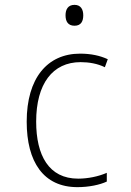

<svg xmlns="http://www.w3.org/2000/svg" viewBox="-20 -761 540 791"><path d="M287 -655C315 -655 323 -675 323 -698C323 -722 313 -741 287 -741C260 -741 250 -722 250 -698C250 -673 260 -655 287 -655ZM299 10C345 10 390 1 420 -13V-49C386 -34 342 -25 302 -25C181 -25 129 -121 129 -260C129 -416 197 -505 312 -505C346 -505 382 -499 412 -484L424 -517C392 -532 354 -540 310 -540C175 -540 90 -439 90 -260C90 -94 159 10 299 10Z"/></svg>

Font: Noto Sans Mono ExtraCondensed ExtraLight
Style: Regular
Weight: 200
Width: 2
Designer: Monotype Design Team
Foundry: Monotype Imaging Inc.
Version: Version 2.014